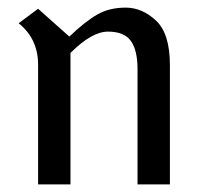

<svg xmlns="http://www.w3.org/2000/svg" viewBox="-20 -484 540 504"><path d="M426 -313V0H341V-303Q341 -352 323.5 -376.5Q306 -401 263.5 -401Q221 -401 165 -345V0H80V-314Q80 -382 29 -423L80 -461L162 -388Q204 -428 235.5 -446Q267 -464 310 -464Q353 -464 389.5 -430Q426 -396 426 -313Z"/></svg>

Font: Belleza
Style: Regular
Weight: 400
Designer: Eduardo Rodriguez Tunni
Foundry: Eduardo Rodriguez Tunni
Version: Version 1.001